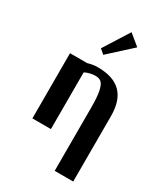

<svg xmlns="http://www.w3.org/2000/svg" viewBox="-223 -824 978 1122"><g transform="rotate(30 265.5 -263.0)"><path d="M71.8 0ZM71.8 0ZM188 -439.9Q221.7 -450.2 253.9 -450.2Q359.4 -450.2 411.1 -398.4Q462.9 -346.7 462.9 -240.2V200.2H337.9V-228Q337.9 -296.9 330.1 -335Q322.3 -373 308.1 -386.5Q293.9 -399.9 269 -399.9Q230 -399.9 196.8 -382.8V0H71.8V-439.9ZM213.9 -528.8ZM213.9 -528.8ZM321.8 -726.1 395 -666 244.6 -528.8 213.9 -555.2Z"/></g></svg>

Font: Pfennig
Style: Bold
Weight: 700
Version: Version 20120410 ; ttfautohint (v0.8)